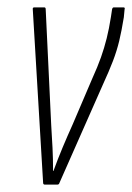

<svg xmlns="http://www.w3.org/2000/svg" viewBox="-20 -501 359 521"><path d="M102 0Q97 0 97 -5L69 -475Q68 -481 73 -481H100Q104 -481 104 -476L119 -161Q121 -130 122.5 -100Q124 -70 124 -37H125Q137 -70 150 -101Q163 -132 177 -163L230 -287Q245 -320 254 -345.5Q263 -371 269.5 -397Q276 -423 281 -455L284 -475Q285 -481 289 -481H315Q320 -481 318 -475L316 -454Q310 -417 303.5 -390Q297 -363 286.5 -335.5Q276 -308 259 -271L141 -4Q140 0 135 0Z"/></svg>

Font: Sofia Sans Extra Condensed ExtraLight
Style: Italic
Weight: 250
Italic angle: -9°
Version: Version 4.100